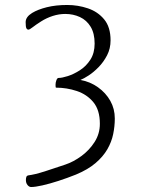

<svg xmlns="http://www.w3.org/2000/svg" viewBox="-20 -541 570 771"><path d="M285 160Q250 174 214.5 185.5Q179 197 150 203.5Q121 210 105 210Q97 210 90.5 202Q84 194 84 182Q84 174 86 169Q88 164 95 163Q104 162 121.5 158Q139 154 168 144.5Q197 135 242 120Q275 109 307 85.5Q339 62 360 29Q381 -4 381 -44Q381 -99 355 -130.5Q329 -162 288.5 -175.5Q248 -189 205 -189Q203 -189 203 -200Q203 -210 206.5 -219Q210 -228 215 -228Q229 -228 252.5 -235.5Q276 -243 301 -259Q326 -275 343 -301.5Q360 -328 360 -366Q360 -407 344 -433.5Q328 -460 301 -472.5Q274 -485 242 -485Q217 -485 192 -477Q167 -469 145 -455Q123 -441 111 -431.5Q99 -422 94 -422Q89 -422 86 -427.5Q83 -433 83 -452Q83 -473 109 -489Q132 -503 168 -512Q204 -521 250 -521Q293 -521 333 -507.5Q373 -494 398.5 -463Q424 -432 424 -379Q424 -346 410 -319Q396 -292 376 -271.5Q356 -251 336 -238Q316 -225 303 -220Q342 -213 373.5 -190.5Q405 -168 423 -136Q441 -104 441 -65Q441 -34 434.5 -2.5Q428 29 411 58.5Q394 88 363.5 114Q333 140 285 160Z"/></svg>

Font: Briem Hand Thin
Style: Regular
Weight: 100
Designer: Gunnlaugur SE Briem, Eben Sorkin
Foundry: Sorkin Type Co.
Version: Version 1.003